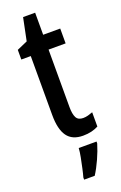

<svg xmlns="http://www.w3.org/2000/svg" viewBox="-168 -705 612 973"><g transform="rotate(-20 138.0 -219.0)"><path d="M209 -74Q222 -74 235 -77.5Q248 -81 261 -86V-9Q244 0 223.5 5Q203 10 178 10Q120 10 93 -27.5Q66 -65 66 -142V-460H15V-512L72 -537L97 -659H162V-540H254V-460H162V-150Q162 -112 172 -93Q182 -74 209 -74ZM231 71Q220 108 201.5 149Q183 190 163 221H106V209Q111 192 117 164.5Q123 137 128.5 109Q134 81 135 61H231Z"/></g></svg>

Font: Noto Sans Lao Looped ExtraCondensed Medium
Style: Regular
Weight: 500
Width: 2
Designer: Mark Frömberg, Ben Mitchell
Foundry: The Fontpad Ltd
Version: Version 1.002; ttfautohint (v1.8.4.7-5d5b)